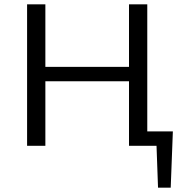

<svg xmlns="http://www.w3.org/2000/svg" viewBox="-20 -678 849 893"><path d="M784 -67 774 195H715L708 0H580V-300H191V0H106V-658H191V-367H580V-658H665V-67Z"/></svg>

Font: EauTest Medium
Style: Regular
Weight: 500
Designer: Christian Thalmann (Catharsis Fonts)
Version: Version 0.001;PS 000.001;hotconv 1.0.88;makeotf.lib2.5.64775